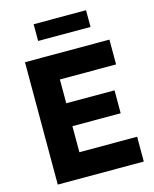

<svg xmlns="http://www.w3.org/2000/svg" viewBox="-131 -990 861 1076"><g transform="rotate(-15 299.5 -451.5)"><path d="M170 -806H474V-903H170ZM567 -144H232V-295H512V-428H232V-566H558V-710H68V0H567Z"/></g></svg>

Font: FIGSv2-sans-serif ExtraBold
Style: Regular
Weight: 800
Designer: Matt McInerney, Pablo Impallari, Rodrigo Fuenzalida,Mirko Velimirovic
Foundry: Matt McInerney, Pablo Impallari, Rodrigo Fuenzalida
Version: Version 4.021;hotconv 1.0.109;makeotfexe 2.5.65596